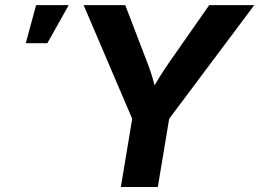

<svg xmlns="http://www.w3.org/2000/svg" viewBox="-20 -748 1037 768"><path d="M463.4 0 508.8 -272.9 314.5 -727.5H481L566.9 -503.4Q580.1 -470.7 589.6 -438.5Q599.1 -406.2 608.4 -365.2H575.7Q597.2 -406.2 617.4 -438.7Q637.7 -471.2 660.2 -503.4L816.9 -727.5H997.1L656.7 -272.9L611.3 0ZM83 -575.2 124.5 -727.5H254.9L169.4 -575.2Z"/></svg>

Font: Inter 20pt
Style: Bold Italic
Weight: 700
Italic angle: -9.3988°
Version: Version 4.001;git-66647c0bb